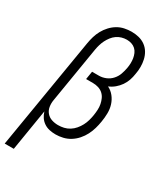

<svg xmlns="http://www.w3.org/2000/svg" viewBox="-249 -837 978 1135"><g transform="rotate(30 240.5 -269.0)"><path d="M-19 205 107 -553Q111 -577 118 -600.5Q125 -624 137 -646Q149 -668 167 -687.5Q185 -707 207 -720Q229 -733 253.5 -738Q278 -743 301 -743Q327 -743 351 -737Q375 -731 394.5 -717Q414 -703 426.5 -682.5Q439 -662 444.5 -638Q450 -614 450 -588.5Q450 -563 445 -538Q442 -516 434.5 -494Q427 -472 413.5 -452.5Q400 -433 381.5 -417.5Q363 -402 341 -393Q366 -381 383.5 -359Q401 -337 409.5 -310Q418 -283 417.5 -253Q417 -223 412 -194Q408 -169 401 -144.5Q394 -120 382 -96.5Q370 -73 352 -52.5Q334 -32 311.5 -18Q289 -4 263.5 2Q238 8 214 8Q192 8 171.5 3.5Q151 -1 134 -12.5Q117 -24 106 -40.5Q95 -57 89 -77L43 205ZM199 -47Q219 -47 238.5 -51.5Q258 -56 275.5 -67Q293 -78 306.5 -94Q320 -110 329.5 -128Q339 -146 344.5 -165.5Q350 -185 353 -204Q356 -223 357 -242.5Q358 -262 354.5 -280Q351 -298 343.5 -314.5Q336 -331 322.5 -343Q309 -355 291 -360.5Q273 -366 254 -366H207L216 -421H263Q286 -421 309 -430.5Q332 -440 348.5 -458.5Q365 -477 373 -499.5Q381 -522 385 -545Q388 -561 388.5 -578Q389 -595 386.5 -611Q384 -627 377.5 -642Q371 -657 359.5 -667.5Q348 -678 332.5 -683Q317 -688 300 -688Q283 -688 265.5 -683Q248 -678 233 -667.5Q218 -657 206.5 -642Q195 -627 187 -611Q179 -595 174 -578Q169 -561 166 -544L103 -162Q99 -139 102.5 -116.5Q106 -94 120 -77.5Q134 -61 155 -54Q176 -47 199 -47Z"/></g></svg>

Font: Iosevka Slab Light
Style: Italic
Weight: 300
Italic angle: -9°
Monospace: yes
Designer: Belleve Invis
Foundry: Belleve Invis
Version: Version 11.1.1; ttfautohint (v1.8.3)